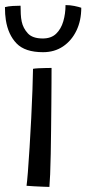

<svg xmlns="http://www.w3.org/2000/svg" viewBox="-40 -734 351 756"><path d="M154.5 2Q147.5 2 130 1.2Q112.5 0.5 93.8 -0.5Q75 -1.5 64.5 -2.5Q66.5 -15.5 69.8 -56.5Q73 -97.5 76.5 -153.8Q80 -210 83 -269.5Q86 -329 87.8 -380.5Q89.5 -432 90 -463Q97 -464.5 111.5 -465.2Q126 -466 141 -466.2Q156 -466.5 163 -466.5Q163 -446 162.8 -408.2Q162.5 -370.5 162.2 -323Q162 -275.5 161.2 -225Q160.5 -174.5 159.8 -128.5Q159 -82.5 157.5 -48Q156 -13.5 154.5 2ZM280 -703.5Q280 -653 261 -613.5Q242 -574 208.2 -551.2Q174.5 -528.5 129.5 -528.5Q58.5 -528.5 25.2 -563Q-8 -597.5 -17 -655Q-20.5 -676.5 -20.5 -706Q-7 -709.5 10 -710.5Q27 -711.5 41 -711.5Q41 -694.5 41.8 -678.8Q42.5 -663 45.5 -649Q51 -623 69.5 -602.8Q88 -582.5 128.5 -582.5Q161.5 -582.5 181 -601.2Q200.5 -620 209.2 -650Q218 -680 218 -714Q236 -714 253 -710.5Q270 -707 280 -703.5Z"/></svg>

Font: Grandstander Light
Style: Regular
Weight: 300
Designer: Tyler Finck
Foundry: Etcetera Type Co
Version: Version 1.200; ttfautohint (v1.8.3)